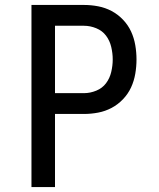

<svg xmlns="http://www.w3.org/2000/svg" viewBox="-20 -755 640 775"><path d="M107 0V-735H319Q348 -735 376.5 -729.5Q405 -724 430.5 -710.5Q456 -697 476.5 -675.5Q497 -654 509 -628Q521 -602 526 -573Q531 -544 531 -515Q531 -486 526 -457Q521 -428 509 -402Q497 -376 476.5 -354.5Q456 -333 430.5 -319.5Q405 -306 376.5 -300.5Q348 -295 319 -295H202V0ZM202 -379H319Q344 -379 368.5 -389Q393 -399 408 -419Q423 -439 429 -464.5Q435 -490 435 -515Q435 -540 429 -565.5Q423 -591 408 -611Q393 -631 368.5 -641Q344 -651 319 -651H202Z"/></svg>

Font: Iosevka Curly Medium Extended
Style: Regular
Weight: 500
Width: 7
Monospace: yes
Designer: Belleve Invis
Foundry: Belleve Invis
Version: Version 11.1.0; ttfautohint (v1.8.3)